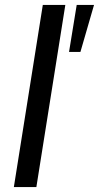

<svg xmlns="http://www.w3.org/2000/svg" viewBox="-20 -756 400 776"><path d="M36 0 153 -736H244L127 0ZM259 -546 290 -736H360L305 -546Z"/></svg>

Font: Mulish Medium
Style: Italic
Weight: 500
Italic angle: -9°
Designer: Vernon Adams
Foundry: Vernon Adams
Version: Version 3.603; ttfautohint (v1.8.3)